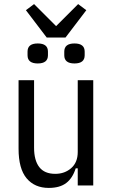

<svg xmlns="http://www.w3.org/2000/svg" viewBox="-20 -909 553 941"><path d="M361 -84H351Q336 -36 304.5 -12Q273 12 219 12Q150 12 110.5 -35Q71 -82 71 -180V-516H147V-185Q147 -123 172.5 -90Q198 -57 251 -57Q297 -57 329 -85Q361 -113 361 -164V-516H437V0H361ZM209 -725 107 -859 147 -889 255 -781 363 -889 403 -859 301 -725ZM165 -598Q115 -598 115 -638V-656Q115 -696 165 -696Q215 -696 215 -656V-638Q215 -598 165 -598ZM345 -598Q295 -598 295 -638V-656Q295 -696 345 -696Q395 -696 395 -656V-638Q395 -598 345 -598Z"/></svg>

Font: IBM Plex Sans Cond
Style: Regular
Weight: 400
Width: 3
Designer: Mike Abbink, Paul van der Laan, Pieter van Rosmalen
Foundry: Bold Monday
Version: Version 1.3